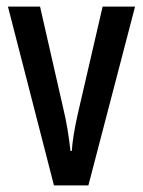

<svg xmlns="http://www.w3.org/2000/svg" viewBox="-20 -611 431 580"><path d="M143 -51 4 -591H101L171 -284Q179 -251 184 -220Q189 -189 193 -155H197Q198 -175 202.5 -203Q207 -231 215 -267L290 -591H388L247 -51Z"/></svg>

Font: Noto Sans Tamil UI ExtraCondensed Medium
Style: Regular
Weight: 500
Width: 2
Designer: Jelle Bosma - Monotype Design Team
Foundry: Monotype Imaging Inc.
Version: Version 2.004; ttfautohint (v1.8.4.7-5d5b)